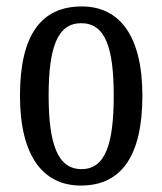

<svg xmlns="http://www.w3.org/2000/svg" viewBox="-20 -566 504 596"><path d="M231 10C356 10 422 -81 422 -269C422 -456 350 -546 234 -546C107 -546 42 -456 42 -269C42 -81 114 10 231 10ZM233 -41C159 -41 131 -119 131 -269C131 -418 158 -494 232 -494C307 -494 333 -418 333 -269C333 -119 307 -41 233 -41Z"/></svg>

Font: Noto Serif Tamil ExtraCondensed
Style: Italic
Weight: 400
Width: 2
Italic angle: -12°
Designer: Indian Type Foundry, Tom Grace, and the Monotype Design Team
Foundry: Monotype Imaging Inc.
Version: Version 2.003